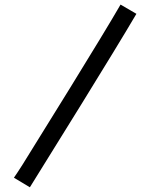

<svg xmlns="http://www.w3.org/2000/svg" viewBox="-20 -733 604 822"><path d="M39.6 27.8 107.9 68.8C193.4 -68.8 463.4 -502 564 -673.8L496.1 -713.4C416 -573.7 144 -136.7 75.7 -26.9C63 -6.3 43.9 21.5 39.6 27.8Z"/></svg>

Font: Fantasque Sans Mono
Style: RegItalic
Weight: 400
Italic angle: -11°
Monospace: yes
Designer: Jany Belluz
Version: Version 1.6.3